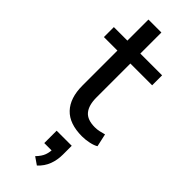

<svg xmlns="http://www.w3.org/2000/svg" viewBox="-295 -659 954 954"><g transform="rotate(45 182.0 -182.5)"><path d="M275 9Q186 9 142 -37.5Q98 -84 98 -171V-417H3V-487H98V-635H189V-487H342V-417H189V-179Q189 -124 212 -96Q235 -68 288 -68Q304 -68 319.5 -71.5Q335 -75 349 -79L364 -11Q350 -2 324.5 3.5Q299 9 275 9ZM219 270 180 243Q203 219 210.5 198Q218 177 218 153L240 165H166V78H272V140Q272 178 259.5 211Q247 244 219 270Z"/></g></svg>

Font: Nunito Sans 12pt Medium
Style: Regular
Weight: 500
Designer: Vernon Adams
Foundry: Vernon Adams
Version: Version 3.101;gftools[0.9.27]